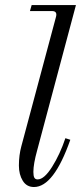

<svg xmlns="http://www.w3.org/2000/svg" viewBox="-20 -732 330 764"><path d="M240.2 -182.1 259.8 -175.8Q193.8 12.2 115.2 12.2Q85.9 12.2 70.6 -12.7Q55.2 -37.6 55.2 -73.2Q55.2 -114.3 64.9 -149.9L203.1 -666Q208.5 -688 187 -688H99.1L106 -711.9H282.2L127.9 -133.8Q112.8 -79.6 112.8 -47.9Q112.8 -31.7 116.7 -24.9Q120.6 -18.1 129.9 -18.1Q155.8 -18.1 187.3 -68.1Q218.8 -118.2 240.2 -182.1Z"/></svg>

Font: Flanker Steampunk
Style: Italic
Weight: 400
Italic angle: -12°
Designer: Alexey Kryukov, Leonardo Di Lena
Foundry: Alexey Kryukov, Leonardo Di Lena
Version: 1.210